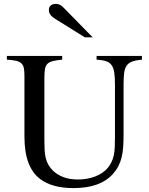

<svg xmlns="http://www.w3.org/2000/svg" viewBox="-20 -948 760 982"><path d="M414 -757 260 -853Q230 -872 230 -896Q230 -912 239.5 -920Q249 -928 266 -928Q277 -928 286.5 -923.5Q296 -919 309 -905L454 -757ZM706 -643Q674 -640 655.5 -633Q637 -626 627.5 -612Q618 -598 615 -575Q612 -552 612 -516V-261Q612 -225 610 -196Q608 -167 602 -143Q596 -119 585.5 -98.5Q575 -78 558 -59Q494 14 356 14Q247 14 186 -32Q105 -92 105 -249V-559Q105 -584 102 -599.5Q99 -615 89.5 -624Q80 -633 62.5 -637Q45 -641 15 -643V-662H298V-643Q268 -640 250 -635.5Q232 -631 222.5 -621.5Q213 -612 210 -594.5Q207 -577 207 -549V-237Q207 -208 208 -184.5Q209 -161 213.5 -141.5Q218 -122 227 -106Q236 -90 251 -75Q273 -54 304.5 -42Q336 -30 379 -30Q427 -30 467 -45.5Q507 -61 531 -89Q543 -104 550.5 -119.5Q558 -135 562 -154Q566 -173 567 -196.5Q568 -220 568 -250V-513Q568 -552 564.5 -576Q561 -600 551 -614.5Q541 -629 522.5 -635Q504 -641 474 -643V-662H706Z"/></svg>

Font: STIXGeneralUnicodeRegular
Style: Regular
Weight: 400
Designer: MicroPress Inc., with final additions and corrections provided by Coen Hoffman, Elsevier (retired)
Version: Version 1.1.0